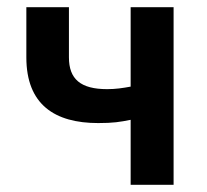

<svg xmlns="http://www.w3.org/2000/svg" viewBox="-20 -512 573 532"><path d="M342 0H461V-492H342V-272C320 -268 301 -265 277 -265C203 -265 171 -293 171 -353V-492H53V-353C53 -222 132 -171 252 -171C294 -171 312 -174 342 -180Z"/></svg>

Font: Source Sans Pro Semibold
Style: Regular
Weight: 600
Designer: Paul D. Hunt
Foundry: Adobe Systems Incorporated
Version: Version 3.006;hotconv 1.0.111;makeotfexe 2.5.65597